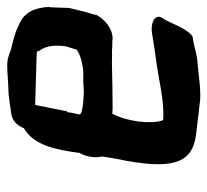

<svg xmlns="http://www.w3.org/2000/svg" viewBox="-42 -546 586 543"><g transform="rotate(-90 251.5 -275.0)"><path d="M90 -344C79 -324 75 -301 80 -279C76 -257 73 -234 68 -213C55 -141 48 -62 91 -32C120 -11 156 -14 200 -7C203 -7 227 -4 227 -4C258 2 309 -7 345 -10C371 -11 392 -21 415 -23C428 -25 440 -47 451 -69C459 -86 467 -105 471 -108C487 -133 452 -144 425 -138C408 -135 387 -132 360 -128C300 -121 239 -103 184 -107L182 -109C171 -141 178 -208 201 -251C205 -251 211 -250 218 -250C246 -250 315 -251 343 -252C354 -252 365 -251 377 -252C383 -251 391 -251 397 -251C401 -251 406 -251 414 -250H415C443 -251 468 -273 480 -295V-297C488 -323 494 -346 500 -373V-374C501 -393 501 -411 502 -428L503 -429C501 -470 488 -501 452 -515C427 -529 381 -537 381 -538C369 -543 353 -549 333 -548C314 -548 290 -545 275 -545C250 -545 228 -540 204 -537C184 -536 167 -521 160 -501C111 -473 99 -410 90 -344ZM199 -346C200 -352 204 -365 205 -376C205 -376 204 -377 208 -380L224 -461L226 -469L364 -465C377 -465 379 -463 378 -459V-458C390 -444 396 -422 392 -387L391 -380C389 -375 387 -367 382 -352C367 -339 327 -331 302 -333C283 -334 270 -330 251 -332C233 -333 215 -334 201 -340C200 -341 199 -343 199 -346Z"/></g></svg>

Font: Vapor
Style: SbdObl
Weight: 600
Foundry: Cannot Into Space Fonts
Version: Version 0.179